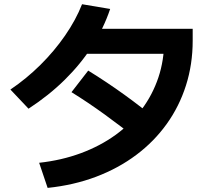

<svg xmlns="http://www.w3.org/2000/svg" viewBox="-20 -845 1040 922"><path d="M168 -63.3Q275.3 -75 368 -109.3Q460.7 -143.6 534.4 -196.8Q608 -250 660.4 -319.8Q712.7 -389.7 740.6 -473Q768.4 -556.3 768.4 -650L825 -586.7H345.4V-706.7H905.3V-650Q905.3 -536 873.1 -435Q841 -334 780.5 -249.7Q720 -165.3 634.5 -101.2Q549 -37 441.6 3.7Q334.3 44.3 208.7 57.3ZM30 -415Q106.7 -466.7 173.7 -533Q240.7 -599.3 292.5 -674.3Q344.4 -749.3 374 -824.7L509 -802Q477.3 -707.7 422.1 -622.2Q367 -536.7 290.6 -461.5Q214.3 -386.4 117 -323ZM655.7 -163Q564.7 -236 482.4 -295.5Q400 -355 323.3 -402.4L403.6 -506Q493.3 -450.7 577 -390.3Q660.6 -330 736.3 -266.7Z"/></svg>

Font: M PLUS 2 Thin
Style: Regular
Weight: 100
Designer: Coji Morishita
Foundry: UNDERFOREST DESIGN
Version: Version 1.001